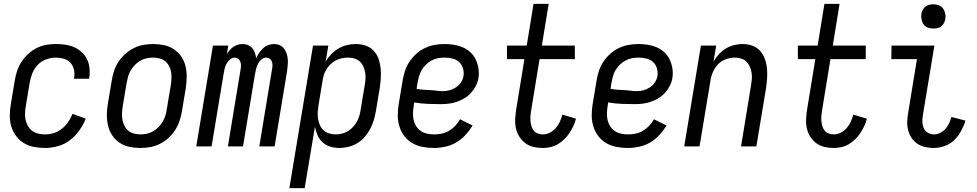

<svg xmlns="http://www.w3.org/2000/svg" viewBox="-20 -755 5040 990"><path d="M212 8Q183 8 154.5 2.5Q126 -3 102.5 -17.5Q79 -32 62.5 -54.5Q46 -77 38 -104Q30 -131 30.5 -160.5Q31 -190 36 -219L56 -339Q60 -364 68 -388.5Q76 -413 90.5 -435.5Q105 -458 125 -476.5Q145 -495 168.5 -507Q192 -519 217 -523.5Q242 -528 267 -528Q292 -528 316.5 -524.5Q341 -521 362.5 -511.5Q384 -502 401.5 -486Q419 -470 429 -449Q439 -428 441.5 -403.5Q444 -379 440 -354L439 -349H361L362 -352Q366 -374 361.5 -395Q357 -416 343.5 -431Q330 -446 309.5 -452Q289 -458 268 -458Q243 -458 217.5 -448.5Q192 -439 174 -420Q156 -401 146.5 -376.5Q137 -352 133 -328L113 -208Q110 -190 109 -172Q108 -154 112 -137Q116 -120 124.5 -105Q133 -90 146.5 -80Q160 -70 177 -66Q194 -62 213 -62Q235 -62 257.5 -69Q280 -76 299 -91Q318 -106 331.5 -126Q345 -146 354 -168L422 -143Q410 -112 389 -82.5Q368 -53 340.5 -32Q313 -11 279 -1.5Q245 8 212 8Z M703 8Q674 8 646.5 2Q619 -4 596.5 -19Q574 -34 559 -56.5Q544 -79 537.5 -106Q531 -133 531 -161.5Q531 -190 536 -219L556 -339Q560 -364 568 -389Q576 -414 591 -436.5Q606 -459 626 -477Q646 -495 670 -507Q694 -519 719.5 -523.5Q745 -528 770 -528Q799 -528 826.5 -522Q854 -516 876.5 -501Q899 -486 914.5 -463.5Q930 -441 936.5 -414Q943 -387 942.5 -358.5Q942 -330 938 -301L918 -181Q914 -156 905.5 -131Q897 -106 882.5 -83.5Q868 -61 848 -43Q828 -25 804 -13Q780 -1 754 3.5Q728 8 703 8ZM704 -62Q721 -62 737.5 -65.5Q754 -69 769.5 -78Q785 -87 797.5 -100Q810 -113 819 -128Q828 -143 833 -159.5Q838 -176 840 -192L860 -312Q863 -330 864 -347.5Q865 -365 862.5 -381.5Q860 -398 852.5 -413Q845 -428 832.5 -438.5Q820 -449 803.5 -453.5Q787 -458 770 -458Q753 -458 736 -454.5Q719 -451 703.5 -442Q688 -433 675.5 -420Q663 -407 654 -392Q645 -377 640.5 -360.5Q636 -344 633 -328L613 -208Q610 -190 609 -172.5Q608 -155 611 -138.5Q614 -122 621.5 -107Q629 -92 641 -81.5Q653 -71 670 -66.5Q687 -62 704 -62Z M992 0 1078 -520H1157L1150 -476Q1156 -487 1165 -497Q1174 -507 1184 -514Q1194 -521 1206.5 -524.5Q1219 -528 1231 -528Q1246 -528 1259 -522.5Q1272 -517 1281 -506.5Q1290 -496 1294.5 -482Q1299 -468 1301 -454Q1306 -468 1315.5 -481.5Q1325 -495 1336.5 -506Q1348 -517 1363 -522.5Q1378 -528 1393 -528Q1409 -528 1422.5 -522Q1436 -516 1444.5 -504.5Q1453 -493 1458 -478.5Q1463 -464 1464 -449Q1465 -434 1463.5 -418.5Q1462 -403 1460 -387L1396 0H1317L1383 -400Q1385 -410 1385 -420Q1385 -430 1381.5 -438.5Q1378 -447 1370 -452.5Q1362 -458 1352 -458Q1339 -458 1327.5 -448Q1316 -438 1310 -425.5Q1304 -413 1300.5 -400Q1297 -387 1295 -374L1233 0H1155L1221 -400Q1223 -410 1222.5 -420Q1222 -430 1218.5 -438.5Q1215 -447 1207.5 -452.5Q1200 -458 1190 -458Q1177 -458 1165.5 -448Q1154 -438 1147.5 -425.5Q1141 -413 1138 -400Q1135 -387 1133 -374L1071 0Z M1472 215 1594 -520H1673L1659 -437Q1671 -458 1688 -475.5Q1705 -493 1725.5 -505Q1746 -517 1769 -522.5Q1792 -528 1815 -528Q1841 -528 1865 -520Q1889 -512 1906 -494Q1923 -476 1931.5 -452.5Q1940 -429 1942.5 -404Q1945 -379 1943.5 -353Q1942 -327 1938 -301L1918 -181Q1914 -158 1907 -134.5Q1900 -111 1888.5 -89.5Q1877 -68 1860.5 -49Q1844 -30 1822.5 -17Q1801 -4 1777 2Q1753 8 1730 8Q1705 8 1682.5 1Q1660 -6 1643.5 -21Q1627 -36 1617.5 -57.5Q1608 -79 1604 -102L1551 215ZM1711 -62Q1727 -62 1743 -66Q1759 -70 1774 -79Q1789 -88 1801 -101Q1813 -114 1821 -129Q1829 -144 1833.5 -160Q1838 -176 1840 -192L1860 -312Q1863 -329 1864.5 -346.5Q1866 -364 1863 -380.5Q1860 -397 1853.5 -412Q1847 -427 1835 -438Q1823 -449 1807 -453.5Q1791 -458 1774 -458Q1758 -458 1742 -454.5Q1726 -451 1711.5 -443.5Q1697 -436 1684.5 -424Q1672 -412 1663 -397.5Q1654 -383 1649.5 -367.5Q1645 -352 1643 -337L1623 -217Q1620 -199 1618.5 -181Q1617 -163 1619.5 -145.5Q1622 -128 1628.5 -112Q1635 -96 1647 -84.5Q1659 -73 1676 -67.5Q1693 -62 1711 -62Z M2218 8Q2188 8 2159 2.5Q2130 -3 2106 -17Q2082 -31 2065 -53.5Q2048 -76 2039.5 -103Q2031 -130 2031 -159.5Q2031 -189 2036 -219L2056 -339Q2060 -364 2068 -389Q2076 -414 2091 -436.5Q2106 -459 2126.5 -477.5Q2147 -496 2171.5 -507.5Q2196 -519 2221.5 -523.5Q2247 -528 2272 -528Q2297 -528 2321.5 -524Q2346 -520 2367.5 -510.5Q2389 -501 2406 -485Q2423 -469 2433 -448Q2443 -427 2447 -402.5Q2451 -378 2447 -353Q2444 -333 2434 -313Q2424 -293 2409 -276.5Q2394 -260 2375 -248.5Q2356 -237 2335.5 -230Q2315 -223 2294 -220.5Q2273 -218 2252 -218Q2218 -218 2183 -219.5Q2148 -221 2116 -227L2113 -208Q2110 -189 2109.5 -171Q2109 -153 2113 -135.5Q2117 -118 2126.5 -103.5Q2136 -89 2150 -79.5Q2164 -70 2182 -66Q2200 -62 2218 -62Q2238 -62 2257.5 -66Q2277 -70 2295 -80.5Q2313 -91 2327.5 -106.5Q2342 -122 2352 -140L2417 -108Q2401 -82 2380 -59Q2359 -36 2332.5 -20.5Q2306 -5 2276 1.5Q2246 8 2218 8ZM2264 -285Q2281 -285 2298 -289.5Q2315 -294 2331 -304.5Q2347 -315 2357 -330.5Q2367 -346 2370 -363Q2373 -384 2367 -403.5Q2361 -423 2347 -435.5Q2333 -448 2313.5 -453Q2294 -458 2273 -458Q2256 -458 2239 -455Q2222 -452 2206 -443.5Q2190 -435 2176.5 -422Q2163 -409 2154 -393.5Q2145 -378 2140.5 -361.5Q2136 -345 2133 -328L2128 -297Q2143 -294 2160.5 -292.5Q2178 -291 2195.5 -290.5Q2213 -290 2229.5 -287.5Q2246 -285 2264 -285Z M2779 8Q2754 8 2730.5 2.5Q2707 -3 2688.5 -17Q2670 -31 2657.5 -51Q2645 -71 2640 -94.5Q2635 -118 2636.5 -143Q2638 -168 2642 -193L2684 -450H2594V-520H2696L2731 -735H2809L2774 -520H2944V-450H2762L2718 -181Q2716 -168 2715 -154.5Q2714 -141 2715.5 -128Q2717 -115 2721 -102.5Q2725 -90 2733 -80.5Q2741 -71 2753.5 -66.5Q2766 -62 2779 -62Q2798 -62 2815.5 -71Q2833 -80 2846 -95Q2859 -110 2867 -128Q2875 -146 2880 -164L2950 -143Q2945 -124 2936.5 -105.5Q2928 -87 2916.5 -69.5Q2905 -52 2889.5 -37Q2874 -22 2856.5 -11.5Q2839 -1 2818.5 3.5Q2798 8 2779 8Z M3218 8Q3188 8 3159 2.5Q3130 -3 3106 -17Q3082 -31 3065 -53.5Q3048 -76 3039.5 -103Q3031 -130 3031 -159.5Q3031 -189 3036 -219L3056 -339Q3060 -364 3068 -389Q3076 -414 3091 -436.5Q3106 -459 3126.5 -477.5Q3147 -496 3171.5 -507.5Q3196 -519 3221.5 -523.5Q3247 -528 3272 -528Q3297 -528 3321.5 -524Q3346 -520 3367.5 -510.5Q3389 -501 3406 -485Q3423 -469 3433 -448Q3443 -427 3447 -402.5Q3451 -378 3447 -353Q3444 -333 3434 -313Q3424 -293 3409 -276.5Q3394 -260 3375 -248.5Q3356 -237 3335.5 -230Q3315 -223 3294 -220.5Q3273 -218 3252 -218Q3218 -218 3183 -219.5Q3148 -221 3116 -227L3113 -208Q3110 -189 3109.5 -171Q3109 -153 3113 -135.5Q3117 -118 3126.5 -103.5Q3136 -89 3150 -79.5Q3164 -70 3182 -66Q3200 -62 3218 -62Q3238 -62 3257.5 -66Q3277 -70 3295 -80.5Q3313 -91 3327.5 -106.5Q3342 -122 3352 -140L3417 -108Q3401 -82 3380 -59Q3359 -36 3332.5 -20.5Q3306 -5 3276 1.5Q3246 8 3218 8ZM3264 -285Q3281 -285 3298 -289.5Q3315 -294 3331 -304.5Q3347 -315 3357 -330.5Q3367 -346 3370 -363Q3373 -384 3367 -403.5Q3361 -423 3347 -435.5Q3333 -448 3313.5 -453Q3294 -458 3273 -458Q3256 -458 3239 -455Q3222 -452 3206 -443.5Q3190 -435 3176.5 -422Q3163 -409 3154 -393.5Q3145 -378 3140.5 -361.5Q3136 -345 3133 -328L3128 -297Q3143 -294 3160.5 -292.5Q3178 -291 3195.5 -290.5Q3213 -290 3229.5 -287.5Q3246 -285 3264 -285Z M3508 0 3594 -520H3673L3659 -438Q3671 -458 3687 -475.5Q3703 -493 3723 -505Q3743 -517 3765.5 -522.5Q3788 -528 3810 -528Q3836 -528 3859.5 -519.5Q3883 -511 3899 -493Q3915 -475 3923.5 -452Q3932 -429 3934.5 -404Q3937 -379 3935.5 -353Q3934 -327 3930 -301L3880 0H3801L3852 -312Q3855 -329 3856.5 -346Q3858 -363 3855.5 -379.5Q3853 -396 3846.5 -411Q3840 -426 3829 -437Q3818 -448 3802 -453Q3786 -458 3769 -458Q3746 -458 3722.5 -449.5Q3699 -441 3682 -423Q3665 -405 3655.5 -382.5Q3646 -360 3643 -337L3587 0Z M4279 8Q4254 8 4230.5 2.5Q4207 -3 4188.5 -17Q4170 -31 4157.5 -51Q4145 -71 4140 -94.5Q4135 -118 4136.5 -143Q4138 -168 4142 -193L4184 -450H4094V-520H4196L4231 -735H4309L4274 -520H4444V-450H4262L4218 -181Q4216 -168 4215 -154.5Q4214 -141 4215.5 -128Q4217 -115 4221 -102.5Q4225 -90 4233 -80.5Q4241 -71 4253.5 -66.5Q4266 -62 4279 -62Q4298 -62 4315.5 -71Q4333 -80 4346 -95Q4359 -110 4367 -128Q4375 -146 4380 -164L4450 -143Q4445 -124 4436.5 -105.5Q4428 -87 4416.5 -69.5Q4405 -52 4389.5 -37Q4374 -22 4356.5 -11.5Q4339 -1 4318.5 3.5Q4298 8 4279 8Z M4795 8Q4772 8 4750 3Q4728 -2 4710 -14Q4692 -26 4680 -44.5Q4668 -63 4662.5 -84.5Q4657 -106 4658 -129Q4659 -152 4663 -175L4708 -450H4576L4577 -520H4798L4739 -164Q4736 -146 4736 -128.5Q4736 -111 4742.5 -95.5Q4749 -80 4763.5 -71Q4778 -62 4795 -62Q4812 -62 4827.5 -69.5Q4843 -77 4855 -90.5Q4867 -104 4874 -120Q4881 -136 4886 -152L4958 -133Q4950 -106 4935.5 -79.5Q4921 -53 4900 -32.5Q4879 -12 4850.5 -2Q4822 8 4795 8ZM4792 -608Q4777 -608 4763.5 -613Q4750 -618 4742 -629.5Q4734 -641 4731.5 -655.5Q4729 -670 4731 -685Q4733 -695 4738.5 -705Q4744 -715 4752.5 -721.5Q4761 -728 4771.5 -730.5Q4782 -733 4793 -733Q4808 -733 4821.5 -727.5Q4835 -722 4843 -710.5Q4851 -699 4854 -684.5Q4857 -670 4854 -655Q4852 -645 4846.5 -635Q4841 -625 4832.5 -618.5Q4824 -612 4813.5 -610Q4803 -608 4792 -608Z"/></svg>

Font: Iosevka Web
Style: Italic
Weight: 400
Italic angle: -9°
Monospace: yes
Designer: Belleve Invis
Foundry: Belleve Invis
Version: Version 28.0.3; ttfautohint (v1.8.3)